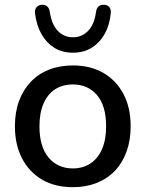

<svg xmlns="http://www.w3.org/2000/svg" viewBox="-20 -769 605 798"><path d="M283 9Q209 9 155.5 -22Q102 -53 72 -110Q42 -167 42 -244Q42 -303 59 -349Q76 -395 107.5 -428.5Q139 -462 183.5 -479.5Q228 -497 283 -497Q356 -497 409.5 -466Q463 -435 493 -378.5Q523 -322 523 -244Q523 -186 506 -139Q489 -92 457.5 -59Q426 -26 381.5 -8.5Q337 9 283 9ZM283 -69Q324 -69 355 -89Q386 -109 403.5 -148Q421 -187 421 -244Q421 -330 383 -374Q345 -418 283 -418Q241 -418 210 -398.5Q179 -379 161.5 -340Q144 -301 144 -244Q144 -159 182 -114Q220 -69 283 -69ZM283 -550Q238 -550 205.5 -570.5Q173 -591 152.5 -627Q132 -663 126 -711Q123 -728 131.5 -738.5Q140 -749 153 -749Q167 -750 176 -742.5Q185 -735 187 -719Q195 -667 220.5 -640.5Q246 -614 283 -614Q320 -614 346 -640.5Q372 -667 379 -719Q381 -735 390 -742.5Q399 -750 413 -749Q427 -749 435 -738.5Q443 -728 440 -711Q435 -663 414.5 -627Q394 -591 361 -570.5Q328 -550 283 -550Z"/></svg>

Font: Nunito ExtraLight SemiBold
Style: Regular
Weight: 600
Version: Version 3.602